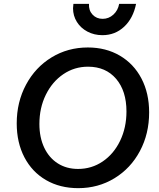

<svg xmlns="http://www.w3.org/2000/svg" viewBox="-20 -963 825 999"><path d="M67 -321Q67 -432 115.5 -522.5Q164 -613 248.5 -664.5Q333 -716 437 -716Q531 -716 603.5 -673.5Q676 -631 716 -554.5Q756 -478 756 -378Q756 -267 708 -177Q660 -87 575.5 -35.5Q491 16 387 16Q292 16 219.5 -26Q147 -68 107 -144.5Q67 -221 67 -321ZM386 -84Q457 -84 514.5 -123Q572 -162 605 -230.5Q638 -299 638 -383Q638 -490 584 -553Q530 -616 438 -616Q367 -616 309.5 -577Q252 -538 218.5 -470Q185 -402 185 -318Q185 -248 210 -195Q235 -142 280.5 -113Q326 -84 386 -84ZM514 -865Q546 -865 570 -887Q594 -909 600 -943H688Q673 -868 626 -824Q579 -780 513 -780Q470 -780 435 -798.5Q400 -817 380 -849Q360 -881 360 -920Q360 -927 362 -943H443Q441 -909 461.5 -887Q482 -865 514 -865Z"/></svg>

Font: MedMera Sans Semibold
Style: Italic
Weight: 600
Italic angle: -11°
Designer: Kasper Nordkvist
Foundry: UNCUT.wtf
Version: Version 1.300